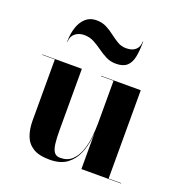

<svg xmlns="http://www.w3.org/2000/svg" viewBox="-130 -817 876 936"><g transform="rotate(20 308.5 -348.5)"><path d="M228.5 10Q172.5 10 141.8 -9.8Q111 -29.5 98.8 -63.5Q86.5 -97.5 86.5 -141V-458H21V-460H226V-142Q226 -100 229.5 -72Q233 -44 243.2 -30Q253.5 -16 274.5 -16Q312 -16 335 -37.5Q358 -59 370.2 -93Q382.5 -127 386.8 -165.2Q391 -203.5 391 -237L393.5 -239.5Q393.5 -202.5 388.5 -159.5Q383.5 -116.5 367.2 -78Q351 -39.5 318 -14.8Q285 10 228.5 10ZM391 0V-458H326V-460H531.5V-2H596.5V0ZM372.5 -540Q344 -540 320.5 -552Q297 -564 275.8 -579.5Q254.5 -595 231.8 -607Q209 -619 181.5 -619Q153.5 -619 134.5 -603.5Q115.5 -588 115.5 -560H113.5Q113.5 -602.5 125 -635.8Q136.5 -669 158.5 -688Q180.5 -707 212.5 -707Q243 -707 265.8 -695Q288.5 -683 308.5 -667.5Q328.5 -652 348.8 -640Q369 -628 393.5 -628Q426 -628 442.8 -643.8Q459.5 -659.5 459.5 -687H461.5Q461.5 -639.5 454.8 -606.8Q448 -574 428.8 -557Q409.5 -540 372.5 -540Z"/></g></svg>

Font: Bodoni Moda 96pt
Style: Bold
Weight: 700
Version: Version 2.005